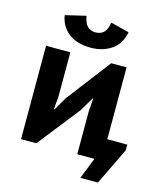

<svg xmlns="http://www.w3.org/2000/svg" viewBox="-120 -792 835 993"><g transform="rotate(15 297.5 -295.0)"><path d="M358 -228 363 -299H360L317 -226L139 0H57V-500H187V-262L181 -194H185L226 -265L406 -500H488V-115H595V-84L499 114H405L450 0H358ZM219 -704Q226 -665 242.5 -649Q259 -633 285 -633Q313 -633 329.5 -649Q346 -665 352 -703L451 -678Q439 -613 392 -581.5Q345 -550 282 -550Q251 -550 222 -557Q193 -564 170 -579.5Q147 -595 131 -619Q115 -643 109 -678Z"/></g></svg>

Font: PTSans
Style: Bold
Weight: 700
Designer: A.Korolkova, O.Umpeleva, V.Yefimov
Foundry: ParaType Ltd
Version: Version 2.003W OFL